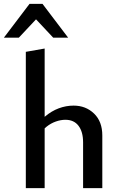

<svg xmlns="http://www.w3.org/2000/svg" viewBox="-55 -969 616 989"><path d="M373 0V-236Q373 -290 349.5 -321Q326 -352 282 -352Q258 -352 232.5 -343Q207 -334 185 -316.5Q163 -299 149 -272L116 -297Q143 -340 176.5 -368.5Q210 -397 247.5 -411Q285 -425 324 -425Q387 -425 429.5 -384Q472 -343 472 -271V0ZM78 0V-702L175 -719V0ZM219 -775 115 -886 97 -949H164L296 -775ZM-35 -775 97 -949H164L147 -887L42 -775Z"/></svg>

Font: Ysabeau Office SemiBold
Style: Regular
Weight: 600
Designer: Christian Thalmann (Catharsis Fonts)
Version: Version 2.001;gftools[0.9.30]; featfreeze: tnum,lnum,ss02